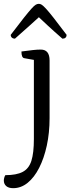

<svg xmlns="http://www.w3.org/2000/svg" viewBox="-62 -713 368 1003"><path d="M7 270Q-17 270 -29.5 259Q-42 248 -42 230Q-42 224 -40 216Q-38 208 -34 202Q24 202 56.5 185Q89 168 102 127Q115 86 115 13V-413L127 -398L65 -409Q50 -411 50 -444Q88 -449 110 -451.5Q132 -454 151 -454Q197 -454 197 -397V-96Q197 -19 182.5 47.5Q168 114 142.5 164Q117 214 82.5 242Q48 270 7 270ZM141 -693Q148 -693 155.5 -688.5Q163 -684 177.5 -668.5Q192 -653 217.5 -620.5Q243 -588 286 -531Q286 -522 280.5 -516.5Q275 -511 264 -511Q217 -552 187.5 -579.5Q158 -607 141 -623Q123 -607 93 -579.5Q63 -552 16 -511Q6 -511 0 -516.5Q-6 -522 -6 -531Q37 -588 63 -620.5Q89 -653 103 -668.5Q117 -684 125 -688.5Q133 -693 141 -693Z"/></svg>

Font: Petrona
Style: Regular
Weight: 400
Designer: Ringo R. Seeber
Foundry: Ringo R. Seeber
Version: Version 2.001; ttfautohint (v1.8.3)